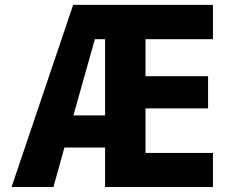

<svg xmlns="http://www.w3.org/2000/svg" viewBox="-20 -750 939 770"><path d="M26.4 0 273.4 -730.5H834V-592.8H563.5V-444.3H814.5V-315.4H563.5V-136.7H834V0H401.4V-158.2H238.3L194.3 0ZM274.4 -287.1H401.4V-592.8H360.4Z"/></svg>

Font: GenEi M Gothic v2 Heavy
Style: Regular
Weight: 800
Version: Version 2.0